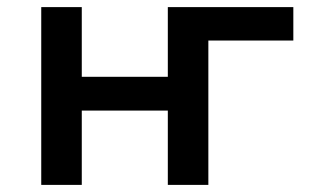

<svg xmlns="http://www.w3.org/2000/svg" viewBox="-20 -520 872 540"><path d="M96 0V-500H210V-304H452V-500H805V-406H566V0H452V-209H210V0Z"/></svg>

Font: Nunito Sans 6pt SemiBold
Style: Regular
Weight: 600
Version: Version 3.101;gftools[0.9.27]